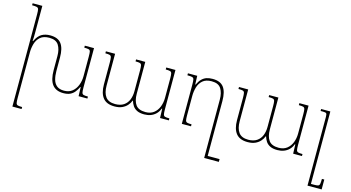

<svg xmlns="http://www.w3.org/2000/svg" viewBox="-102 -1184 3429 1874"><g transform="rotate(15 1612.5 -247.5)"><path d="M722 -94Q722 -60 725.5 -44Q729 -28 743 -24Q757 -20 787 -20V0H698L695 -91H691Q677 -62 659 -39Q641 -16 614 -3Q587 10 545 10Q470 10 433.5 -37.5Q397 -85 397 -184V-325Q397 -392 370.5 -434.5Q344 -477 275 -477Q217 -477 185 -449Q153 -421 140.5 -378Q128 -335 128 -290V171Q128 206 131.5 221.5Q135 237 149 241Q163 245 193 245V265H100V-666Q100 -701 96.5 -716.5Q93 -732 78 -736Q63 -740 30 -740V-760H128V-490Q128 -469 127.5 -447.5Q127 -426 125 -405H130Q157 -461 193 -481.5Q229 -502 278 -502Q356 -502 390.5 -456.5Q425 -411 425 -317V-181Q425 -134 435.5 -96Q446 -58 472.5 -36.5Q499 -15 546 -15Q596 -15 628.5 -41.5Q661 -68 677.5 -110.5Q694 -153 694 -202V-398Q694 -433 691 -448.5Q688 -464 674.5 -468Q661 -472 629 -472V-492H722Z M1452 -492H1545V-94Q1545 -60 1548.5 -44Q1552 -28 1566 -24Q1580 -20 1610 -20V0H1521L1518 -93H1513Q1501 -60 1478.5 -38Q1456 -16 1426.5 -5Q1397 6 1362 6Q1316 6 1288 -8Q1260 -22 1245 -45Q1230 -68 1222 -95H1219Q1209 -68 1188.5 -45Q1168 -22 1137 -8Q1106 6 1061 6Q981 6 944 -40.5Q907 -87 907 -175V-398Q907 -433 903.5 -448.5Q900 -464 886.5 -468Q873 -472 842 -472V-492H935V-171Q935 -98 964.5 -58Q994 -18 1061 -18Q1114 -18 1147.5 -40.5Q1181 -63 1196.5 -101.5Q1212 -140 1212 -187V-398Q1212 -433 1208.5 -448.5Q1205 -464 1191.5 -468Q1178 -472 1147 -472V-492H1240V-171Q1240 -98 1269 -58.5Q1298 -19 1368 -19Q1418 -19 1451 -44.5Q1484 -70 1500.5 -112Q1517 -154 1517 -202V-398Q1517 -433 1513.5 -448.5Q1510 -464 1496.5 -468Q1483 -472 1452 -472Z M1919 -502Q1997 -502 2031.5 -456.5Q2066 -411 2066 -317V265H2038V-325Q2038 -392 2011.5 -434.5Q1985 -477 1916 -477Q1858 -477 1826 -449Q1794 -421 1781.5 -378Q1769 -335 1769 -290V-94Q1769 -59 1772.5 -43.5Q1776 -28 1790 -24Q1804 -20 1834 -20V0H1741V-398Q1741 -433 1737.5 -448.5Q1734 -464 1719 -468Q1704 -472 1671 -472V-492H1765L1768 -405H1772Q1790 -443 1811.5 -464Q1833 -485 1859.5 -493.5Q1886 -502 1919 -502ZM2048 265V237H2186V265Z M2797 -492H2890V-94Q2890 -60 2893.5 -44Q2897 -28 2911 -24Q2925 -20 2955 -20V0H2866L2863 -93H2858Q2846 -60 2823.5 -38Q2801 -16 2771.5 -5Q2742 6 2707 6Q2661 6 2633 -8Q2605 -22 2590 -45Q2575 -68 2567 -95H2564Q2554 -68 2533.5 -45Q2513 -22 2482 -8Q2451 6 2406 6Q2326 6 2289 -40.5Q2252 -87 2252 -175V-398Q2252 -433 2248.5 -448.5Q2245 -464 2231.5 -468Q2218 -472 2187 -472V-492H2280V-171Q2280 -98 2309.5 -58Q2339 -18 2406 -18Q2459 -18 2492.5 -40.5Q2526 -63 2541.5 -101.5Q2557 -140 2557 -187V-398Q2557 -433 2553.5 -448.5Q2550 -464 2536.5 -468Q2523 -472 2492 -472V-492H2585V-171Q2585 -98 2614 -58.5Q2643 -19 2713 -19Q2763 -19 2796 -44.5Q2829 -70 2845.5 -112Q2862 -154 2862 -202V-398Q2862 -433 2858.5 -448.5Q2855 -464 2841.5 -468Q2828 -472 2797 -472Z M3225 165V265H3082V-428Q3082 -457 3075 -464.5Q3068 -472 3042 -472H3017V-492H3110V240H3146Q3171 240 3182.5 236Q3194 232 3197.5 216.5Q3201 201 3201 165Z"/></g></svg>

Font: Noto Serif Armenian Thin
Style: Regular
Weight: 250
Version: Version 2.007